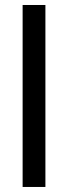

<svg xmlns="http://www.w3.org/2000/svg" viewBox="-20 -742 270 762"><path d="M160.2 0H69.8V-722.2H160.2Z"/></svg>

Font: Perun
Style: Regular
Weight: 400
Version: Version 1.0000